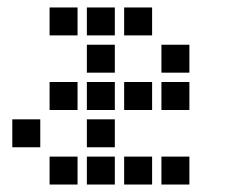

<svg xmlns="http://www.w3.org/2000/svg" viewBox="-20 -508 640 515"><path d="M114 -488Q113 -488 113 -488Q113 -488 113 -487V-414Q113 -413 113 -413Q113 -413 114 -413H187Q188 -413 188 -413Q188 -413 188 -414V-487Q188 -488 188 -488Q188 -488 187 -488ZM214 -488Q213 -488 213 -488Q213 -488 213 -487V-414Q213 -413 213 -413Q213 -413 214 -413H287Q288 -413 288 -413Q288 -413 288 -414V-487Q288 -488 288 -488Q288 -488 287 -488ZM314 -488Q313 -488 313 -488Q313 -488 313 -487V-414Q313 -413 313 -413Q313 -413 314 -413H387Q388 -413 388 -413Q388 -413 388 -414V-487Q388 -488 388 -488Q388 -488 387 -488ZM214 -388Q213 -388 213 -388Q213 -388 213 -387V-314Q213 -313 213 -313Q213 -313 214 -313H287Q288 -313 288 -313Q288 -313 288 -314V-387Q288 -388 288 -388Q288 -388 287 -388ZM414 -388Q413 -388 413 -388Q413 -388 413 -387V-314Q413 -313 413 -313Q413 -313 414 -313H487Q488 -313 488 -313Q488 -313 488 -314V-387Q488 -388 488 -388Q488 -388 487 -388ZM114 -288Q113 -288 113 -288Q113 -288 113 -287V-214Q113 -213 113 -213Q113 -213 114 -213H187Q188 -213 188 -213Q188 -213 188 -214V-287Q188 -288 188 -288Q188 -288 187 -288ZM214 -288Q213 -288 213 -288Q213 -288 213 -287V-214Q213 -213 213 -213Q213 -213 214 -213H287Q288 -213 288 -213Q288 -213 288 -214V-287Q288 -288 288 -288Q288 -288 287 -288ZM314 -288Q313 -288 313 -288Q313 -288 313 -287V-214Q313 -213 313 -213Q313 -213 314 -213H387Q388 -213 388 -213Q388 -213 388 -214V-287Q388 -288 388 -288Q388 -288 387 -288ZM414 -288Q413 -288 413 -288Q413 -288 413 -287V-214Q413 -213 413 -213Q413 -213 414 -213H487Q488 -213 488 -213Q488 -213 488 -214V-287Q488 -288 488 -288Q488 -288 487 -288ZM14 -188Q13 -188 13 -188Q13 -188 13 -187V-114Q13 -113 13 -113Q13 -113 14 -113H87Q88 -113 88 -113Q88 -113 88 -114V-187Q88 -188 88 -188Q88 -188 87 -188ZM214 -188Q213 -188 213 -188Q213 -188 213 -187V-114Q213 -113 213 -113Q213 -113 214 -113H287Q288 -113 288 -113Q288 -113 288 -114V-187Q288 -188 288 -188Q288 -188 287 -188ZM114 -88Q113 -88 113 -88Q113 -88 113 -87V-14Q113 -13 113 -13Q113 -13 114 -13H187Q188 -13 188 -13Q188 -13 188 -14V-87Q188 -88 188 -88Q188 -88 187 -88ZM214 -88Q213 -88 213 -88Q213 -88 213 -87V-14Q213 -13 213 -13Q213 -13 214 -13H287Q288 -13 288 -13Q288 -13 288 -14V-87Q288 -88 288 -88Q288 -88 287 -88ZM314 -88Q313 -88 313 -88Q313 -88 313 -87V-14Q313 -13 313 -13Q313 -13 314 -13H387Q388 -13 388 -13Q388 -13 388 -14V-87Q388 -88 388 -88Q388 -88 387 -88ZM414 -88Q413 -88 413 -88Q413 -88 413 -87V-14Q413 -13 413 -13Q413 -13 414 -13H487Q488 -13 488 -13Q488 -13 488 -14V-87Q488 -88 488 -88Q488 -88 487 -88Z"/></svg>

Font: Doto
Style: Bold
Weight: 700
Monospace: yes
Version: Version 1.000